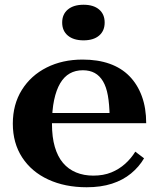

<svg xmlns="http://www.w3.org/2000/svg" viewBox="-20 -779 668 809"><path d="M199 -257Q199 -201 211 -160Q223 -119 245.5 -92.5Q268 -66 300.5 -52.5Q333 -39 373 -39Q416 -39 449 -52.5Q482 -66 507.5 -89Q533 -112 550 -140L587 -112Q566 -76 532 -48Q498 -20 451.5 -5Q405 10 345 10Q254 10 183.5 -22.5Q113 -55 73.5 -115.5Q34 -176 34 -258Q34 -339 72 -400Q110 -461 176.5 -494.5Q243 -528 328 -528Q392 -528 441.5 -510.5Q491 -493 525 -458.5Q559 -424 577.5 -374Q596 -324 596 -260H159V-303H468L442 -288Q441 -340 434.5 -376.5Q428 -413 414 -436.5Q400 -460 379 -471.5Q358 -483 329 -483Q298 -483 274 -469.5Q250 -456 233.5 -428Q217 -400 208 -357.5Q199 -315 199 -257ZM332 -609Q290 -609 266 -629Q242 -649 242 -684Q242 -719 266 -739Q290 -759 332 -759Q374 -759 397.5 -739Q421 -719 421 -684Q421 -649 397.5 -629Q374 -609 332 -609Z"/></svg>

Font: Roboto Serif 120pt Expanded SemiBold
Style: Regular
Weight: 600
Width: 7
Designer: Greg Gazdowicz
Foundry: Commercial Type
Version: Version 1.008